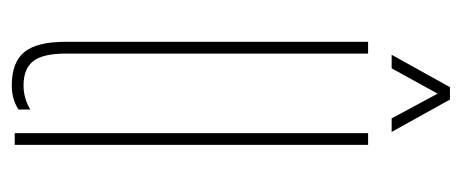

<svg xmlns="http://www.w3.org/2000/svg" viewBox="-249 -530 784 326"><g transform="rotate(90 143.0 -367.0)"><path d="M51 -86V-600H71V-86Q71 -48 83.8 -31.5Q96.5 -15 125 -15Q147.5 -15 166 -26.5V-6.5Q148.5 5 125 5Q86 5 68.5 -16.2Q51 -37.5 51 -86ZM206 0V-600H226V0ZM73 -640 128 -739H149L204 -640H181L139 -718L96 -640Z"/></g></svg>

Font: Big Shoulders Stencil Thin
Style: Regular
Weight: 100
Designer: Patric King
Foundry: XO Type Co
Version: Version 2.001